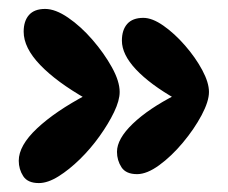

<svg xmlns="http://www.w3.org/2000/svg" viewBox="-20 -557 510 430"><path d="M301 -517Q321 -517 346 -499.5Q371 -482 394.5 -455Q418 -428 433 -400Q448 -372 448 -351Q448 -330 431.5 -299Q415 -268 389.5 -237.5Q364 -207 336.5 -187Q309 -167 287 -167Q262 -167 252 -182.5Q242 -198 242 -217Q242 -246 277.5 -280Q313 -314 374 -345V-335Q316 -368 284.5 -401.5Q253 -435 253 -466Q253 -490 265 -503.5Q277 -517 301 -517ZM81 -537Q104 -537 132.5 -517.5Q161 -498 187 -468Q213 -438 230.5 -406.5Q248 -375 248 -351Q248 -332 235.5 -306Q223 -280 203 -252Q183 -224 159 -200.5Q135 -177 111 -162Q87 -147 67 -147Q42 -147 32 -162.5Q22 -178 22 -197Q22 -231 63 -269.5Q104 -308 174 -345V-335Q107 -373 70 -411.5Q33 -450 33 -486Q33 -510 45 -523.5Q57 -537 81 -537Z"/></svg>

Font: DynaPuff
Style: Regular
Weight: 400
Designer: Toshi Omagari, Jennifer Daniel
Foundry: Google Fonts
Version: Version 2.000